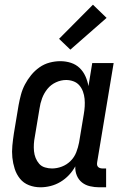

<svg xmlns="http://www.w3.org/2000/svg" viewBox="-20 -788 540 816"><path d="M152 8Q126 8 103 -1Q80 -10 65 -28.5Q50 -47 42.5 -70.5Q35 -94 32.5 -118.5Q30 -143 32.5 -169Q35 -195 39 -221L59 -341Q63 -363 69 -385.5Q75 -408 86 -429Q97 -450 112.5 -469Q128 -488 148 -502Q168 -516 191 -522Q214 -528 236 -528Q260 -528 281.5 -521Q303 -514 318.5 -499Q334 -484 343 -464Q352 -444 356 -422L372 -520H463L393 -99Q392 -93 392.5 -88Q393 -83 396.5 -79Q400 -75 405.5 -73.5Q411 -72 416 -72H431V8H402Q382 8 362.5 3.5Q343 -1 328.5 -12.5Q314 -24 306.5 -42Q299 -60 300 -81Q289 -61 273 -44Q257 -27 237 -15Q217 -3 195 2.5Q173 8 152 8ZM201 -72Q222 -72 243 -80Q264 -88 280 -104Q296 -120 304 -140.5Q312 -161 316 -182L336 -302Q339 -319 340 -335.5Q341 -352 339.5 -368Q338 -384 332.5 -399Q327 -414 317 -425.5Q307 -437 292 -442.5Q277 -448 261 -448Q239 -448 217.5 -438Q196 -428 181.5 -410Q167 -392 159 -370.5Q151 -349 148 -327L128 -207Q125 -192 124 -176.5Q123 -161 124.5 -145.5Q126 -130 131.5 -116.5Q137 -103 146.5 -92Q156 -81 171 -76.5Q186 -72 201 -72ZM279 -577 231 -623 375 -768 433 -712Z"/></svg>

Font: Iosevka Curly Slab Medium
Style: Italic
Weight: 500
Italic angle: -9°
Monospace: yes
Designer: Belleve Invis
Foundry: Belleve Invis
Version: Version 22.1.2; ttfautohint (v1.8.4)